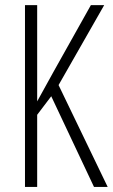

<svg xmlns="http://www.w3.org/2000/svg" viewBox="-20 -734 443 754"><path d="M402.8 0H349.1L181.2 -356L126 -283.2V0H78.1V-713.9H126V-335.9Q150.9 -382.8 336.9 -713.9H389.2L210 -399.9Z"/></svg>

Font: Germano
Style: Regular
Weight: 300
Width: 3
Foundry: Ascender Corporation
Version: Version 1.10; ttfautohint (v1.5)